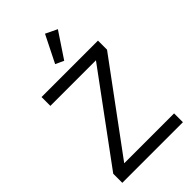

<svg xmlns="http://www.w3.org/2000/svg" viewBox="-279 -1043 1138 1138"><g transform="rotate(-45 290.0 -474.5)"><path d="M304 -755 252 -779 337 -949 410 -914ZM36 0V-76L439 -624H57V-698H530V-622L126 -74H544V0Z"/></g></svg>

Font: Anuphan
Style: Regular
Weight: 400
Designer: Mike Abbink, Paul van der Laan, Pieter van Rosmalen, Mint Tantisuwanna
Foundry: Bold Monday; Cadson Demak
Version: Version 3.002;hotconv 1.0.109;makeotfexe 2.5.65596